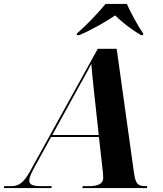

<svg xmlns="http://www.w3.org/2000/svg" viewBox="-77 -964 835 984"><path d="M317 -792 316 -784H329C394 -811 471 -856 513 -885C544 -855 589 -817 646 -784H656L657 -792C632 -827 591 -903 573 -944H464C426 -897 367 -836 317 -792ZM-57 0H186L188 -10H133C91 -10 73 -18 73 -38C73 -52 79 -68 97 -102L185 -262H430L450 -84C451 -74 452 -63 452 -52C452 -23 426 -10 379 -10H347L345 0H676L678 -10H670C629 -10 617 -22 609 -83L521 -714H424L78 -88C43 -24 17 -10 -20 -10H-55ZM318 -503C351 -563 371 -597 391 -637C394 -595 399 -553 405 -494L429 -272H191Z"/></svg>

Font: Noto Serif Display
Style: Bold Italic
Weight: 700
Italic angle: -12°
Designer: Monotype Design Team
Foundry: Monotype Imaging Inc.
Version: Version 2.009